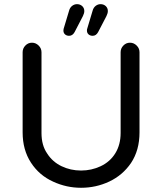

<svg xmlns="http://www.w3.org/2000/svg" viewBox="-20 -893 780 924"><path d="M285.2 -746.1Q285.2 -752 286.1 -753.9L312.5 -841.8Q316.4 -856.4 327.1 -864.7Q337.9 -873 350.6 -873Q365.2 -873 375.5 -863.8Q385.7 -854.5 385.7 -839.8Q385.7 -829.1 378.9 -815.4L338.9 -738.3Q329.1 -720.7 312.5 -720.7Q300.8 -720.7 293 -727.5Q285.2 -734.4 285.2 -746.1ZM398.4 -746.1Q398.4 -752 399.4 -753.9L425.8 -841.8Q429.7 -856.4 440.4 -864.7Q451.2 -873 463.9 -873Q478.5 -873 488.8 -863.8Q499 -854.5 499 -839.8Q499 -829.1 492.2 -815.4L452.1 -738.3Q442.4 -720.7 425.8 -720.7Q414.1 -720.7 406.2 -727.5Q398.4 -734.4 398.4 -746.1ZM236.3 -18.6Q168.9 -48.8 128.9 -110.4Q88.9 -171.9 88.9 -255.9V-641.6Q88.9 -660.2 102.1 -673.8Q115.2 -687.5 133.8 -687.5Q152.3 -687.5 166 -673.8Q179.7 -660.2 179.7 -641.6V-252.9Q179.7 -193.4 207 -154.3Q232.4 -114.3 275.9 -93.3Q319.3 -72.3 370.1 -72.3Q419.9 -72.3 463.9 -92.8Q509.8 -114.3 535.2 -155.8Q560.5 -197.3 560.5 -252.9V-641.6Q560.5 -660.2 573.7 -673.8Q586.9 -687.5 605.5 -687.5Q624 -687.5 637.7 -673.8Q651.4 -660.2 651.4 -641.6V-255.9Q651.4 -169.9 610.4 -108.4Q570.3 -49.8 506.3 -19.5Q442.4 10.7 370.1 10.7Q299.8 10.7 236.3 -18.6Z"/></svg>

Font: KTXP_ComRound
Style: Medium
Weight: 500
Version: Version 1.01;May 16, 2022;FontCreator 13.0.0.2683 64-bit